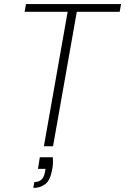

<svg xmlns="http://www.w3.org/2000/svg" viewBox="-20 -720 616 945"><path d="M196 0 313 -662H101L108 -700H576L569 -662H358L241 0ZM144 205 149 176Q173 176 185.5 162.5Q198 149 202 124L204 111H167L176 54H240Q241 69 240.5 84Q240 99 237 113Q228 167 203 186Q178 205 144 205Z"/></svg>

Font: DM Sans 11pt ExtraLight
Style: Italic
Weight: 250
Italic angle: -10°
Version: Version 4.004;gftools[0.9.30]